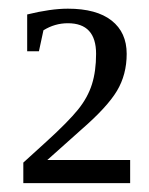

<svg xmlns="http://www.w3.org/2000/svg" viewBox="-20 -679 340 438"><path d="M276.9 -261.2H33.2V-308.1L86.9 -356.9Q135.7 -401.4 158 -429Q180.2 -456.5 189.7 -486.6Q199.2 -516.6 199.2 -556.2Q199.2 -626 134.8 -626Q105 -626 79.1 -609.9L68.8 -562H42V-646Q95.7 -659.2 134.8 -659.2Q200.2 -659.2 234.6 -632.1Q269 -605 269 -556.2Q269 -508.8 246.8 -471.7Q224.6 -434.6 165.5 -383.3L87.9 -314H276.9Z"/></svg>

Font: Tinos
Style: Regular
Weight: 400
Designer: Steve Matteson
Foundry: Monotype Imaging Inc.
Version: Version 1.23